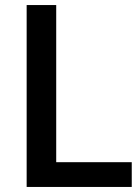

<svg xmlns="http://www.w3.org/2000/svg" viewBox="-20 -740 556 760"><path d="M501.5 -98V0H85.5V-720H202.5V-98Z"/></svg>

Font: Lato 2
Style: Regular
Weight: 600
Designer: Lukasz Dziedzic with Adam Twardoch and Botio Nikoltchev
Foundry: tyPoland Lukasz Dziedzic
Version: Version 2.015; 2015-08-06; http://www.latofonts.com/